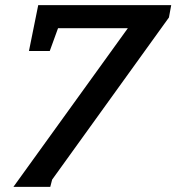

<svg xmlns="http://www.w3.org/2000/svg" viewBox="-20 -691 687 748"><path d="M638.2 -623 183.1 8.8 175.8 37.1H32.2L478 -581.1H206.1L173.8 -492.2H92.8L128.9 -670.9H647Z"/></svg>

Font: Charis SIL Am
Style: Bold Italic
Weight: 700
Italic angle: -11°
Foundry: SIL International
Version: Version 5.000